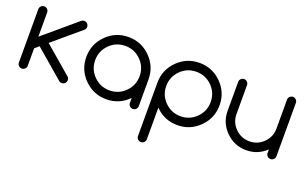

<svg xmlns="http://www.w3.org/2000/svg" viewBox="-89 -950 2521 1587"><g transform="rotate(20 1172.0 -156.5)"><path d="M39.1 -507.8Q39.1 -523.9 50.5 -535.4Q62 -546.9 78.1 -546.9Q94.2 -546.9 105.7 -535.4Q117.2 -523.9 117.2 -507.8V-294.4L403.8 -537.1Q414.6 -546.9 429.7 -546.9Q445.8 -546.9 457.3 -535.4Q468.8 -523.9 468.8 -507.8Q468.8 -491.7 457.5 -480.5L214.8 -274.9L457.5 -66.9Q468.8 -55.2 468.8 -39.1Q468.8 -22.9 457.3 -11.5Q445.8 0 429.7 0Q415 0 404.3 -9.3L154.3 -223.6L117.2 -191.9V-39.1Q117.2 -22.9 105.7 -11.5Q94.2 0 78.1 0Q62 0 50.5 -11.5Q39.1 -22.9 39.1 -39.1Z M1015.6 -82Q933.6 0 820.3 0Q707 0 627 -80.1Q546.9 -160.2 546.9 -273.4Q546.9 -386.7 627 -466.8Q707 -546.9 820.3 -546.9Q933.6 -546.9 1013.7 -466.8Q1093.8 -386.7 1093.8 -273.4V-39.1Q1093.8 -22.9 1082.3 -11.5Q1070.8 0 1054.7 0Q1038.6 0 1027.1 -11.5Q1015.6 -22.9 1015.6 -39.1ZM958.5 -411.6Q901.4 -468.8 820.3 -468.8Q739.3 -468.8 682.1 -411.6Q625 -354.5 625 -273.4Q625 -192.4 682.1 -135.3Q739.3 -78.1 820.3 -78.1Q901.4 -78.1 958.5 -135.3Q1015.6 -192.4 1015.6 -273.4Q1015.6 -354.5 958.5 -411.6Z M1250 195.3Q1250 211.4 1238.5 222.9Q1227.1 234.4 1210.9 234.4Q1194.8 234.4 1183.3 222.9Q1171.9 211.4 1171.9 195.3V-273.4Q1171.9 -386.7 1252 -466.8Q1332 -546.9 1445.3 -546.9Q1558.6 -546.9 1638.7 -466.8Q1718.8 -386.7 1718.8 -273.4Q1718.8 -160.2 1638.7 -80.1Q1558.6 0 1445.3 0Q1332 0 1252 -80.1Q1251 -81.1 1250 -82ZM1307.1 -411.6Q1250 -354.5 1250 -273.4Q1250 -192.4 1307.1 -135.3Q1364.3 -78.1 1445.3 -78.1Q1526.4 -78.1 1583.5 -135.3Q1640.6 -192.4 1640.6 -273.4Q1640.6 -354.5 1583.5 -411.6Q1526.4 -468.8 1445.3 -468.8Q1364.3 -468.8 1307.1 -411.6Z M2304.7 -39.1Q2304.7 -22.9 2293.2 -11.5Q2281.7 0 2265.6 0Q2249.5 0 2238 -11.5Q2226.6 -22.9 2226.6 -39.1V-70.8Q2153.3 0 2050.8 0Q1945.8 0 1871.3 -74.5Q1796.9 -148.9 1796.9 -253.9V-507.8Q1796.9 -523.9 1808.3 -535.4Q1819.8 -546.9 1835.9 -546.9Q1852.1 -546.9 1863.5 -535.4Q1875 -523.9 1875 -507.8V-253.9Q1875 -181.2 1926.5 -129.6Q1978 -78.1 2050.8 -78.1Q2123.5 -78.1 2175 -129.6Q2226.6 -181.2 2226.6 -253.9V-507.8Q2226.6 -523.9 2238 -535.4Q2249.5 -546.9 2265.6 -546.9Q2281.7 -546.9 2293.2 -535.4Q2304.7 -523.9 2304.7 -507.8Z"/></g></svg>

Font: Comfortaa
Style: Regular
Weight: 400
Designer: Johan Aakerlund
Foundry: Johan Aakerlund
Version: Version 2.001; ttfautohint (v1.4.1)